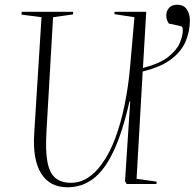

<svg xmlns="http://www.w3.org/2000/svg" viewBox="-20 -780 825 814"><path d="M266 14Q191 14 154.5 -44.5Q118 -103 125 -214L156 -707L71 -718L72 -730H290V-719L205 -707L177 -223Q172 -139 181.5 -91.5Q191 -44 216 -24.5Q241 -5 281 -5Q319 -5 352 -26Q385 -47 411 -84Q445 -130 469 -195Q493 -260 508.5 -336.5Q524 -413 531 -491L550 -707L465 -720L466 -730H600L586 -492Q657 -510 693 -538.5Q729 -567 742 -597.5Q755 -628 755 -652Q755 -662 752.5 -665.5Q750 -669 739 -671L696 -680Q685 -695 685 -714Q685 -734 697 -747Q709 -760 732 -760Q758 -760 771.5 -741Q785 -722 785 -693Q785 -648 767.5 -605.5Q750 -563 706.5 -529.5Q663 -496 585 -477L559 -22L644 -10L643 0H517L510 -12L532 -350H529Q499 -218 461 -138Q423 -58 375 -22Q327 14 266 14Z"/></svg>

Font: Literata 72pt ExtraLight
Style: Italic
Weight: 200
Italic angle: -2°
Designer: Latin by Veronika Burian and Jose Scaglione. Greek by Irene Vlachou. Cyrillic by Vera Evstafieva
Foundry: TypeTogether
Version: Version 3.002